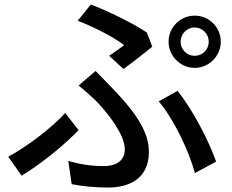

<svg xmlns="http://www.w3.org/2000/svg" viewBox="-20 -796 1040 860"><path d="M789 -609C789 -644 817 -673 852 -673C887 -673 915 -644 915 -609C915 -574 887 -546 852 -546C817 -546 789 -574 789 -609ZM735 -609C735 -545 788 -492 852 -492C916 -492 969 -545 969 -609C969 -674 916 -726 852 -726C788 -726 735 -674 735 -609ZM469 -546 533 -487C571 -514 637 -566 662 -587L638 -650C575 -693 466 -745 387 -776L328 -703C405 -674 493 -627 536 -594C522 -583 495 -563 469 -546ZM286 -75 301 29C348 38 403 44 464 44C549 44 647 11 647 -116C647 -208 584 -296 485 -399C460 -425 435 -451 408 -478L332 -413C362 -389 394 -360 418 -336C468 -282 539 -192 539 -127C539 -71 493 -52 445 -52C388 -52 339 -60 286 -75ZM853 -21 948 -72C917 -162 841 -309 775 -389L691 -342C759 -262 827 -118 853 -21ZM332 -213 272 -290C215 -226 101 -139 17 -94L77 -9C178 -71 275 -154 332 -213Z"/></svg>

Font: Noto Sans CJK HK Medium
Style: Regular
Weight: 500
Designer: Ryoko NISHIZUKA 西塚涼子 (kana, bopomofo & ideographs); Paul D. Hunt (Latin, Greek & Cyrillic); Sandoll Communications 산돌커뮤니
Foundry: Adobe
Version: Version 2.004;hotconv 1.0.118;makeotfexe 2.5.65603